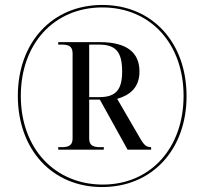

<svg xmlns="http://www.w3.org/2000/svg" viewBox="-20 -745 825 775"><path d="M392 10C595 10 733 -142 733 -357C733 -573 595 -725 393 -725C190 -725 52 -573 52 -358C52 -142 190 10 392 10ZM395 0C203 0 64 -144 64 -358C64 -568 198 -715 393 -715C588 -715 721 -568 721 -358C721 -148 588 0 395 0ZM215 -141H399V-151H386C360 -151 340 -155 340 -186V-343H383L495 -141H590V-151C572 -151 562 -158 546 -186L453 -346C502 -360 543 -390 543 -456C543 -534 491 -575 382 -575H215V-565H227C253 -565 273 -561 273 -530V-186C273 -155 253 -151 227 -151H215ZM382 -353H340V-565H378C446 -565 473 -538 473 -456C473 -386 450 -353 382 -353Z"/></svg>

Font: Noto Serif Display SemiCondensed SemiBold
Style: Regular
Weight: 600
Width: 4
Designer: Monotype Design Team
Foundry: Monotype Imaging Inc.
Version: Version 2.009